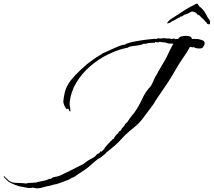

<svg xmlns="http://www.w3.org/2000/svg" viewBox="-372 -796 1181 1061"><path d="M-167 245 -191 241H-195Q-197 243 -206 243Q-216 243 -229 240.5Q-242 238 -247 237L-257 235Q-260 235 -263.5 234Q-267 233 -270 232Q-280 229 -289 225.5Q-298 222 -308 217L-324 209Q-328 204 -339.5 194Q-351 184 -352 180L-348 177L-344 183Q-337 188 -331.5 194Q-326 200 -319 205Q-303 214 -284.5 214.5Q-266 215 -248 216Q-243 216 -238 217Q-233 218 -228 218L-209 214L-206 216Q-204 214 -200 214Q-196 214 -192 214Q-181 214 -181 212Q-177 212 -177 214Q-164 209 -148 206.5Q-132 204 -119 200Q-111 198 -104.5 194.5Q-98 191 -90 192Q-83 184 -67.5 181.5Q-52 179 -42 175Q-8 159 25 142.5Q58 126 91 109Q96 105 100 101.5Q104 98 109 95Q119 88 130 82.5Q141 77 151 70L166 55Q168 53 170 53.5Q172 54 173 53L182 43L183 40L189 42L203 28L209 18Q216 10 222.5 2.5Q229 -5 236 -12Q239 -16 244 -19.5Q249 -23 251 -28V-29Q252 -28 254 -27Q256 -26 255 -27Q263 -45 281 -61L285 -68Q287 -71 291.5 -73Q296 -75 298 -78L300 -85L314 -100L320 -111L332 -122L344 -140Q346 -142 347.5 -144.5Q349 -147 352 -151L356 -156Q360 -161 363.5 -165Q367 -169 370 -173Q395 -208 413.5 -249Q432 -290 461 -320Q464 -323 470.5 -337.5Q477 -352 483.5 -366Q490 -380 492 -380Q493 -383 501 -397.5Q509 -412 519.5 -429.5Q530 -447 538.5 -461.5Q547 -476 548 -479L568 -521L586 -555H569Q557 -555 550 -558.5Q543 -562 531 -562Q526 -562 520.5 -563Q515 -564 510 -565Q506 -562 500 -562Q496 -562 493 -562.5Q490 -563 486 -564L484 -560H481Q478 -560 468 -559.5Q458 -559 448.5 -558Q439 -557 438 -554Q434 -555 429 -554Q424 -553 419 -554Q413 -548 393.5 -545.5Q374 -543 356 -540.5Q338 -538 336 -533Q282 -523 227.5 -496.5Q173 -470 126.5 -430Q80 -390 49.5 -339Q19 -288 13 -230Q12 -217 15 -203Q18 -189 17 -182Q17 -180 14 -180Q10 -182 9 -188.5Q8 -195 2 -195L-2 -192Q-10 -198 -16.5 -213Q-23 -228 -22 -238Q-19 -265 -13.5 -287Q-8 -309 5 -331Q18 -353 42.5 -379Q67 -405 107 -440Q120 -451 133.5 -460Q147 -469 160 -479Q162 -480 171 -485.5Q180 -491 189 -496.5Q198 -502 198 -503Q210 -507 233 -518Q256 -529 280 -539Q304 -549 317 -549H318Q323 -555 347 -561Q371 -567 402.5 -572Q434 -577 460 -579.5Q486 -582 495 -581V-582Q497 -584 500 -584Q503 -584 505 -584Q514 -584 518 -583Q526 -585 532 -585Q537 -585 541.5 -584.5Q546 -584 550 -583Q552 -584 556 -584Q562 -584 568.5 -582.5Q575 -581 579 -580Q582 -583 586 -583Q593 -583 599 -579Q601 -581 606 -581H612Q616 -586 619 -589Q622 -592 625 -593Q640 -598 656 -598Q669 -598 678.5 -594Q688 -590 688 -581Q702 -581 716 -580.5Q730 -580 730 -578Q730 -578 737.5 -576.5Q745 -575 752 -570.5Q759 -566 759 -556Q759 -547 748 -533Q743 -528 731 -528Q710 -528 698 -536L695 -534L677 -537V-536Q667 -515 643 -481Q619 -447 595 -405Q574 -368 556 -341Q538 -314 521.5 -290Q505 -266 487 -239Q484 -232 479.5 -225.5Q475 -219 470 -212L419 -144L409 -131Q391 -109 363 -87Q335 -65 315 -45Q302 -31 287 -15Q272 1 257 13Q254 15 245 22.5Q236 30 228 37Q220 44 218 44Q216 49 206.5 56.5Q197 64 192 68Q185 75 176 79Q167 83 159 91Q152 97 145 102.5Q138 108 132 114Q115 130 95.5 143Q76 156 56 169Q52 172 42 179Q32 186 27 186L7 197L-14 205Q-21 208 -28.5 211Q-36 214 -44 216Q-51 218 -57 220.5Q-63 223 -71 223Q-75 225 -90.5 229Q-106 233 -111 233L-149 243Q-152 244 -158 244Q-165 244 -167 245ZM783 -661Q781 -662 778.5 -662.5Q776 -663 774 -664Q771 -666 769.5 -670.5Q768 -675 763 -676Q763 -676 762.5 -676Q762 -676 763 -677Q760 -680 754 -687.5Q748 -695 744 -695Q744 -695 744.5 -696Q745 -697 744 -697V-698Q739 -698 737.5 -702.5Q736 -707 732 -709Q729 -712 725.5 -713Q722 -714 718 -716Q716 -718 715 -721Q714 -724 711 -725L705 -728Q703 -728 703 -729L689 -733Q684 -730 678 -727.5Q672 -725 670 -723Q663 -719 658 -718Q653 -717 648 -715Q641 -711 636.5 -707.5Q632 -704 625 -704Q623 -704 623 -699Q619 -701 606.5 -693Q594 -685 589 -683Q589 -682 588 -682Q583 -682 576 -676.5Q569 -671 564 -669Q561 -668 559 -668Q557 -668 555 -667Q555 -666 552 -666V-667Q552 -669 553.5 -672Q555 -675 561 -681Q568 -688 577 -693.5Q586 -699 595 -705Q621 -722 646.5 -738.5Q672 -755 699 -768Q703 -770 707 -772.5Q711 -775 715 -776L721 -775L724 -768H725L729 -761Q746 -749 756.5 -733.5Q767 -718 776 -699Q780 -693 784 -688Q788 -683 789 -675Q789 -666 787.5 -664Q786 -662 786 -662Q785 -662 785 -661.5Q785 -661 783 -661Z"/></svg>

Font: Cherish
Style: Regular
Weight: 400
Designer: Robert E. Leuschke
Foundry: Robert E. Leuschke
Version: Version 1.005